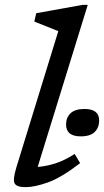

<svg xmlns="http://www.w3.org/2000/svg" viewBox="-20 -762 429 792"><path d="M220.5 -633.5 121.5 -673 129.5 -707.5 321 -742H342L135.5 -73.5Q168 -75.5 206.8 -87.5Q245.5 -99.5 288 -127L310.5 -89Q232.5 -29 177.5 -9.5Q122.5 10 85.5 10Q49 10 40.5 -5.2Q32 -20.5 47.5 -71.5ZM313 -199.5Q252.5 -199.5 252.5 -248.5Q252.5 -277 271 -294.8Q289.5 -312.5 329 -312.5Q389 -312.5 389 -265Q389 -236 370.8 -217.8Q352.5 -199.5 313 -199.5Z"/></svg>

Font: Newsreader Caption
Style: Italic
Weight: 400
Italic angle: -17°
Designer: Hugues Gentile
Foundry: Production Type
Version: Version 1.001